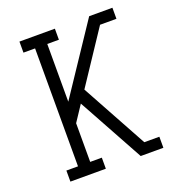

<svg xmlns="http://www.w3.org/2000/svg" viewBox="-133 -841 866 947"><g transform="rotate(-20 300.0 -367.5)"><path d="M75 0V-58H136V-677H75V-735H261V-677H200V-374L441 -735H563V-677H477L295 -403L484 -58H563V0H444L298 -266L255 -344L200 -261V-58H261V0Z"/></g></svg>

Font: Iosevka Slab Light Extended
Style: Regular
Weight: 300
Width: 7
Monospace: yes
Designer: Belleve Invis
Foundry: Belleve Invis
Version: Version 11.1.0; ttfautohint (v1.8.3)